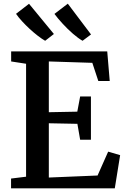

<svg xmlns="http://www.w3.org/2000/svg" viewBox="-20 -1022 681 1042"><path d="M121.5 -63V-676L40.5 -688.5V-743H562L575.5 -582.5H513.5L481 -681L245 -688.5V-413L399.5 -416L415 -498.5H473.5V-263.5H415L400 -350L245 -353V-58.5L509.5 -69.5L567 -199L632 -180L603 0H40V-53ZM224.5 -801Q207 -811 185.2 -827.8Q163.5 -844.5 141.2 -865Q119 -885.5 99.5 -906.8Q80 -928 67 -947L137.5 -1001.5L272.5 -837.5L225.5 -801ZM427.5 -801Q404 -814.5 375.5 -839.2Q347 -864 320.5 -892.8Q294 -921.5 275.5 -946.5L348 -1002L474 -835L428.5 -801Z"/></svg>

Font: Merriweather 20pt SemiBold
Style: Regular
Weight: 600
Version: Version 2.100